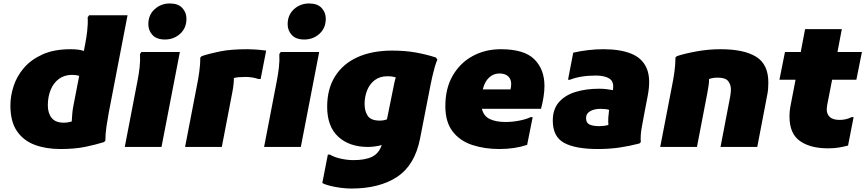

<svg xmlns="http://www.w3.org/2000/svg" viewBox="-20 -848 4994 1108"><path d="M580 -28Q532 -13 472 -0.5Q412 12 328 12Q246 12 181 -12Q116 -36 78 -91Q40 -146 40 -240Q40 -294 58.5 -351Q77 -408 118 -456Q159 -504 225.5 -534Q292 -564 388 -564Q412 -564 430.5 -561.5Q449 -559 464 -554L472 -596Q478 -626 483 -667.5Q488 -709 486 -748L494 -760H716L608 -200Q601 -163 594.5 -119Q588 -75 588 -36ZM256 -240Q256 -195 278 -167.5Q300 -140 348 -140Q361 -140 372.5 -142Q384 -144 394 -147Q395 -168 397 -191.5Q399 -215 404 -240L437 -410Q428 -413 417.5 -414.5Q407 -416 396 -416Q352 -416 320.5 -393Q289 -370 272.5 -330Q256 -290 256 -240Z M932 -620Q884 -620 860 -646Q836 -672 836 -708Q836 -762 872.5 -795Q909 -828 960 -828Q1008 -828 1032 -802Q1056 -776 1056 -740Q1056 -686 1019.5 -653Q983 -620 932 -620ZM700 0 774 -384Q781 -420 785.5 -458.5Q790 -497 788 -536L796 -548H1018L912 0Z M1116 -352Q1124 -390 1130 -433.5Q1136 -477 1136 -516L1144 -524Q1189 -539 1250.5 -551.5Q1312 -564 1408 -564Q1420 -564 1449.5 -562.5Q1479 -561 1516 -556L1484 -392H1472Q1436 -404 1396 -404Q1354 -404 1330 -398Q1329 -356 1320 -312L1260 0H1048Z M1736 -620Q1688 -620 1664 -646Q1640 -672 1640 -708Q1640 -762 1676.5 -795Q1713 -828 1764 -828Q1812 -828 1836 -802Q1860 -776 1860 -740Q1860 -686 1823.5 -653Q1787 -620 1736 -620ZM1504 0 1578 -384Q1585 -420 1589.5 -458.5Q1594 -497 1592 -536L1600 -548H1822L1716 0Z M2008 240Q1980 240 1948 236Q1916 232 1887 225Q1858 218 1840 208L1872 44H1884Q1908 59 1946 67.5Q1984 76 2020 76Q2088 76 2127.5 56.5Q2167 37 2183 -11Q2166 -6 2143.5 -3Q2121 0 2104 0Q1996 0 1932 -59Q1868 -118 1868 -232Q1868 -334 1913 -406.5Q1958 -479 2042 -517.5Q2126 -556 2244 -556Q2318 -556 2379.5 -545Q2441 -534 2496 -516L2504 -504Q2496 -486 2488.5 -460Q2481 -434 2475 -407Q2469 -380 2465 -360L2404 -48Q2374 105 2272 172.5Q2170 240 2008 240ZM2084 -248Q2084 -206 2102.5 -179Q2121 -152 2172 -152Q2184 -152 2194.5 -154Q2205 -156 2213 -159L2248 -332Q2252 -352 2255.5 -369Q2259 -386 2264 -401Q2245 -408 2216 -408Q2172 -408 2142.5 -385.5Q2113 -363 2098.5 -326.5Q2084 -290 2084 -248Z M2862 12Q2776 12 2705 -11.5Q2634 -35 2592 -89.5Q2550 -144 2550 -236Q2550 -338 2592.5 -411.5Q2635 -485 2707.5 -524.5Q2780 -564 2870 -564Q3005 -564 3063.5 -506Q3122 -448 3122 -352Q3122 -322 3116.5 -287.5Q3111 -253 3102 -220H2761Q2771 -178 2806.5 -161Q2842 -144 2898 -144Q2937 -144 2977.5 -152Q3018 -160 3042 -172H3054L3022 -12Q2950 12 2862 12ZM2862 -424Q2828 -424 2802.5 -400.5Q2777 -377 2766 -332H2926Q2928 -340 2929 -347.5Q2930 -355 2930 -364Q2930 -391 2912.5 -407.5Q2895 -424 2862 -424Z M3430 12Q3301 12 3235.5 -23.5Q3170 -59 3170 -152Q3170 -218 3205.5 -258.5Q3241 -299 3301.5 -317.5Q3362 -336 3438 -336Q3459 -336 3480 -333.5Q3501 -331 3517 -328Q3525 -376 3497.5 -394Q3470 -412 3418 -412Q3373 -412 3334.5 -405.5Q3296 -399 3270 -388H3258L3288 -544Q3326 -553 3371.5 -558.5Q3417 -564 3462 -564Q3560 -564 3623.5 -538Q3687 -512 3712 -453.5Q3737 -395 3718 -296L3698 -192Q3691 -154 3683 -110.5Q3675 -67 3678 -28L3670 -20Q3613 -5 3554.5 3.5Q3496 12 3430 12ZM3362 -166Q3362 -139 3382 -129.5Q3402 -120 3438 -120Q3447 -120 3462.5 -121.5Q3478 -123 3491 -127Q3489 -147 3490.5 -170Q3492 -193 3495 -214Q3477 -220 3446 -220Q3410 -220 3386 -206.5Q3362 -193 3362 -166Z M3790 0 3858 -352Q3866 -390 3872 -433.5Q3878 -477 3878 -516L3886 -524Q3931 -539 4000 -551.5Q4069 -564 4138 -564Q4273 -564 4343.5 -520.5Q4414 -477 4414 -372Q4414 -354 4412.5 -334.5Q4411 -315 4406 -292L4350 0H4138L4194 -292Q4196 -304 4197 -314.5Q4198 -325 4198 -332Q4198 -359 4182.5 -379.5Q4167 -400 4122 -400Q4108 -400 4095.5 -398Q4083 -396 4072 -392Q4072 -374 4069 -353.5Q4066 -333 4062 -312L4002 0Z M4758 8Q4656 8 4596 -34.5Q4536 -77 4536 -176Q4536 -193 4538 -211Q4540 -229 4544 -248L4571 -388H4478L4510 -548H4601L4626 -680H4838L4813 -548H4954L4922 -388H4782L4754 -244Q4753 -237 4752 -229Q4751 -221 4751 -216Q4751 -189 4769 -172.5Q4787 -156 4826 -156Q4862 -156 4894 -172H4906L4874 -8Q4847 -1 4820.5 3.5Q4794 8 4758 8Z"/></svg>

Font: Kufam Black
Style: Italic
Weight: 900
Italic angle: -11°
Designer: Artur Schmal
Foundry: Original Type
Version: Version 1.301; ttfautohint (v1.8.3)